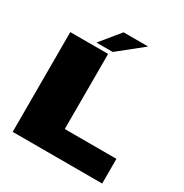

<svg xmlns="http://www.w3.org/2000/svg" viewBox="-188 -977 1078 1125"><g transform="rotate(30 351.5 -415.0)"><path d="M54 0H659.5V-167H310V-675H54ZM217.5 -698.5H327.5L491.5 -830H325Z"/></g></svg>

Font: Anybody Expanded Black
Style: Regular
Weight: 900
Width: 7
Designer: Tyler Finck
Foundry: Etcetera Type Company
Version: Version 1.113;gftools[0.9.25]